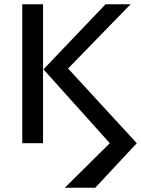

<svg xmlns="http://www.w3.org/2000/svg" viewBox="-20 -669 659 897"><path d="M84 -649H181V0H84ZM473 -649H590L298 -349L619 0L425 208H283L493 0L183 -345Z"/></svg>

Font: Play
Style: Regular
Weight: 400
Designer: Jonas Hecksher (Cyrillic expansion: Cyreal)
Foundry: Jonas Hecksher, Playtype, e-types AS
Version: Version 2.101; ttfautohint (v1.5.65-e2d9)